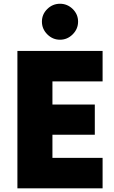

<svg xmlns="http://www.w3.org/2000/svg" viewBox="-20 -1028 622 1048"><path d="M376.9 -840.6Q347.5 -811.2 307.5 -811.2Q267.5 -811.2 238.1 -840.6Q208.8 -870 208.8 -910Q208.8 -950 238.1 -978.8Q267.5 -1007.5 307.5 -1007.5Q347.5 -1007.5 376.9 -978.8Q406.2 -950 406.2 -910Q406.2 -870 376.9 -840.6ZM540 -583.8H266.2V-457.5H497.5V-292.5H266.2V-166.2H540V0H75V-750H540Z"/></svg>

Font: Now Black
Style: Regular
Weight: 900
Designer: Alfredo Marco Pradil
Foundry: Alfredo Marco Pradil
Version: Version 1.002;PS 001.002;hotconv 1.0.88;makeotf.lib2.5.64775